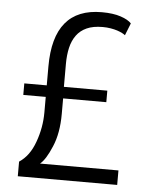

<svg xmlns="http://www.w3.org/2000/svg" viewBox="-52 -766 675 811"><g transform="rotate(5 285.5 -360.5)"><path d="M356 -659.2Q315.9 -659.2 288.8 -647Q261.7 -634.8 245.4 -612.3Q229 -589.8 221.9 -558.8Q214.8 -527.8 214.8 -490.2V-393.1H398.9V-344.2H215.8V-278.3Q215.8 -196.3 190.9 -138.7Q167 -81.5 142.6 -61.5H475.1V0H53.7V-62Q97.7 -90.8 119.6 -152.3Q142.1 -213.9 142.1 -278.3V-344.2H46.9V-393.1H142.1V-473.6Q142.1 -721.2 347.2 -721.2Q395.5 -721.2 427.5 -710.4Q459.5 -699.7 473.1 -684.6L452.6 -632.8Q448.7 -636.2 439.9 -640.9Q431.2 -645.5 418.7 -649.7Q406.2 -653.8 390.1 -656.5Q374 -659.2 356 -659.2Z"/></g></svg>

Font: Ride Light
Style: Regular
Weight: 300
Version: Version 3.000